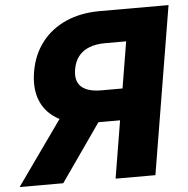

<svg xmlns="http://www.w3.org/2000/svg" viewBox="-80 -779 814 830"><g transform="rotate(-5 327.0 -364.0)"><path d="M388.2 0 485.4 -587.4H394Q354.5 -587.4 325.2 -575.9Q295.9 -564.5 278.3 -542Q260.7 -519.5 254.9 -485.4Q246.6 -435.1 273.7 -410.4Q300.8 -385.7 360.4 -385.7H521L498.5 -249.5H309.6Q225.6 -249.5 169.2 -278.3Q112.8 -307.1 88.9 -360.8Q64.9 -414.6 77.1 -489.3Q89.4 -563.5 130.4 -616.9Q171.4 -670.4 236.1 -699Q300.8 -727.5 383.3 -727.5H681.6L561 0ZM-28.3 0 207.5 -332H393.1L161.1 0Z"/></g></svg>

Font: Inter 16pt ExtraBold
Style: Italic
Weight: 800
Italic angle: -9.3988°
Version: Version 4.001;git-66647c0bb